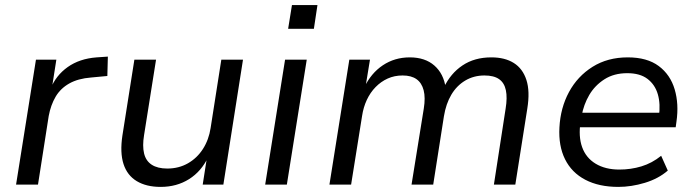

<svg xmlns="http://www.w3.org/2000/svg" viewBox="-20 -724 2723 753"><path d="M43 0 121 -490H201L183 -375H178Q199 -428 245.5 -461Q292 -494 359 -499L403 -502L401 -426L337 -420Q286 -416 251.5 -396.5Q217 -377 198 -344.5Q179 -312 171 -269L129 0Z M610 9Q554 9 516.5 -13.5Q479 -36 464.5 -80.5Q450 -125 460 -192L507 -490H592L545 -194Q538 -152 545 -122.5Q552 -93 575 -78Q598 -63 636 -63Q681 -63 717 -83.5Q753 -104 776 -140Q799 -176 806 -222L848 -490H933L856 0H775L792 -109H797Q770 -52 721.5 -21.5Q673 9 610 9Z M1110 -611 1125 -704H1225L1211 -611ZM1020 0 1098 -490H1183L1105 0Z M1272 0 1350 -490H1431L1413 -380H1408Q1435 -437 1481.5 -468Q1528 -499 1587 -499Q1647 -499 1683.5 -467Q1720 -435 1728 -379L1721 -381Q1747 -436 1794 -467.5Q1841 -499 1907 -499Q1960 -499 1995 -477Q2030 -455 2044.5 -410.5Q2059 -366 2048 -298L2001 0H1917L1963 -298Q1970 -341 1964 -370Q1958 -399 1937.5 -413.5Q1917 -428 1880 -428Q1838 -428 1804.5 -408Q1771 -388 1750 -352.5Q1729 -317 1721 -268L1679 0H1594L1642 -298Q1649 -341 1641.5 -370Q1634 -399 1613.5 -413.5Q1593 -428 1559 -428Q1527 -428 1500.5 -416Q1474 -404 1453 -382.5Q1432 -361 1418.5 -332Q1405 -303 1400 -269L1357 0Z M2405 9Q2329 9 2275.5 -19Q2222 -47 2196 -99.5Q2170 -152 2174 -224Q2178 -301 2211.5 -363Q2245 -425 2304 -462Q2363 -499 2442 -499Q2518 -499 2563.5 -465Q2609 -431 2626 -373.5Q2643 -316 2633 -247L2630 -225H2237L2246 -282H2584L2564 -266Q2571 -316 2560 -354Q2549 -392 2519.5 -414.5Q2490 -437 2440 -437Q2388 -437 2350.5 -413Q2313 -389 2291 -351.5Q2269 -314 2261 -269L2257 -247Q2248 -189 2263 -147Q2278 -105 2316 -82Q2354 -59 2409 -59Q2454 -59 2495.5 -71.5Q2537 -84 2573 -113L2599 -55Q2562 -23 2509 -7Q2456 9 2405 9Z"/></svg>

Font: Nunito Sans 10pt
Style: Italic
Weight: 400
Italic angle: -9°
Designer: Vernon Adams
Foundry: Vernon Adams
Version: Version 3.101;gftools[0.9.27]